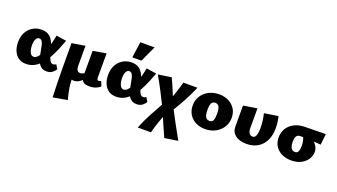

<svg xmlns="http://www.w3.org/2000/svg" viewBox="-77 -1384 4116 2346"><g transform="rotate(20 1981.0 -211.0)"><path d="M209 16Q150 16 110 -12.5Q70 -41 49.5 -90.5Q29 -140 29 -203Q29 -277 58.5 -330.5Q88 -384 138 -413.5Q188 -443 250 -443Q298 -443 330.5 -426Q363 -409 383.5 -380.5Q404 -352 417 -316.5Q430 -281 439 -246Q450 -202 461 -167.5Q472 -133 486 -113Q500 -93 523 -93Q531 -93 540.5 -96Q550 -99 561 -106L593 -55Q579 -28 550.5 -6Q522 16 477 16Q434 16 407 -4.5Q380 -25 364.5 -57.5Q349 -90 340.5 -128.5Q332 -167 326 -202Q320 -238 313 -267.5Q306 -297 292.5 -315Q279 -333 256 -333Q239 -333 227 -319Q215 -305 208.5 -281Q202 -257 202 -225Q202 -194 209 -164Q216 -134 230.5 -116Q245 -98 268 -98Q292 -98 314.5 -120Q337 -142 358 -178Q379 -214 396.5 -259Q414 -304 426 -350.5Q438 -397 444 -437L576 -417Q553 -356 527 -294Q501 -232 470 -176.5Q439 -121 400.5 -77.5Q362 -34 315 -9Q268 16 209 16Z M657 289Q650 114 648.5 -62Q647 -238 647 -413L819 -441V-176Q819 -145 831.5 -125Q844 -105 871 -105Q883 -105 895 -109Q907 -113 919 -120.5Q931 -128 939 -138L974 -78Q951 -53 928 -33.5Q905 -14 881.5 -2.5Q858 9 831 9Q813 9 795.5 4Q778 -1 762 -12L803 -48Q798 28 809.5 104.5Q821 181 843 256ZM1029 9Q988 9 964.5 -3.5Q941 -16 931.5 -39Q922 -62 922 -94V-413L1093 -442V-124Q1093 -110 1098 -101.5Q1103 -93 1114 -93Q1122 -93 1130.5 -95.5Q1139 -98 1147 -102L1171 -41Q1151 -20 1115.5 -5.5Q1080 9 1029 9Z M1380 16Q1321 16 1281 -12.5Q1241 -41 1220.5 -90.5Q1200 -140 1200 -203Q1200 -277 1229.5 -330.5Q1259 -384 1309 -413.5Q1359 -443 1421 -443Q1469 -443 1501.5 -426Q1534 -409 1554.5 -380.5Q1575 -352 1588 -316.5Q1601 -281 1610 -246Q1621 -202 1632 -167.5Q1643 -133 1657 -113Q1671 -93 1694 -93Q1702 -93 1711.5 -96Q1721 -99 1732 -106L1764 -55Q1750 -28 1721.5 -6Q1693 16 1648 16Q1605 16 1578 -4.5Q1551 -25 1535.5 -57.5Q1520 -90 1511.5 -128.5Q1503 -167 1497 -202Q1491 -238 1484 -267.5Q1477 -297 1463.5 -315Q1450 -333 1427 -333Q1410 -333 1398 -319Q1386 -305 1379.5 -281Q1373 -257 1373 -225Q1373 -194 1380 -164Q1387 -134 1401.5 -116Q1416 -98 1439 -98Q1463 -98 1485.5 -120Q1508 -142 1529 -178Q1550 -214 1567.5 -259Q1585 -304 1597 -350.5Q1609 -397 1615 -437L1747 -417Q1724 -356 1698 -294Q1672 -232 1641 -176.5Q1610 -121 1571.5 -77.5Q1533 -34 1486 -9Q1439 16 1380 16ZM1405 -504 1434 -711H1619L1523 -504Z M2109 289Q2072 208 2037 127Q2002 46 1968 -35Q1921 -132 1870 -230Q1819 -328 1769 -414L1941 -440Q1977 -363 2010.5 -281Q2044 -199 2075 -121Q2127 -18 2176.5 72.5Q2226 163 2282 263ZM1760 279Q1801 176 1853.5 79.5Q1906 -17 1962 -119L2037 -25Q2004 53 1978 127Q1952 201 1932 279ZM2066 -28 1991 -124Q2024 -199 2050.5 -275.5Q2077 -352 2097 -427H2280Q2238 -327 2183.5 -227.5Q2129 -128 2066 -28Z M2537 16Q2468 16 2413.5 -12.5Q2359 -41 2329 -91Q2299 -141 2299 -205Q2299 -275 2333 -328.5Q2367 -382 2426.5 -412.5Q2486 -443 2560 -443Q2630 -443 2684 -415Q2738 -387 2768.5 -338Q2799 -289 2799 -224Q2799 -156 2765 -102Q2731 -48 2672 -16Q2613 16 2537 16ZM2554 -96Q2577 -96 2590.5 -108.5Q2604 -121 2609 -146.5Q2614 -172 2614 -211Q2614 -255 2607 -280.5Q2600 -306 2585 -317.5Q2570 -329 2548 -329Q2526 -329 2512 -317Q2498 -305 2492.5 -280Q2487 -255 2487 -216Q2487 -172 2494.5 -146Q2502 -120 2517.5 -108Q2533 -96 2554 -96Z M3074 13Q2982 13 2929.5 -28Q2877 -69 2877 -140V-413L3055 -441V-182Q3055 -142 3071.5 -119Q3088 -96 3116 -96Q3136 -96 3148 -110.5Q3160 -125 3166 -154Q3172 -183 3172 -227Q3172 -274 3166 -321.5Q3160 -369 3149 -413L3329 -440Q3339 -403 3343.5 -364Q3348 -325 3348 -288Q3348 -197 3315.5 -129.5Q3283 -62 3222 -24.5Q3161 13 3074 13Z M3657 16Q3587 16 3533 -10.5Q3479 -37 3449 -85.5Q3419 -134 3419 -197Q3419 -259 3448.5 -310.5Q3478 -362 3536.5 -394Q3595 -426 3682 -427L3948 -431L3932 -289Q3865 -295 3800 -298.5Q3735 -302 3668 -302Q3631 -302 3615 -279Q3599 -256 3599 -204Q3599 -166 3607.5 -142Q3616 -118 3631 -107Q3646 -96 3666 -96Q3685 -96 3696.5 -106Q3708 -116 3714 -138.5Q3720 -161 3720 -197Q3720 -224 3715.5 -248.5Q3711 -273 3703.5 -293.5Q3696 -314 3686 -326L3763 -355Q3798 -333 3828 -307Q3858 -281 3876.5 -249.5Q3895 -218 3895 -178Q3895 -128 3866 -83.5Q3837 -39 3784 -11.5Q3731 16 3657 16Z"/></g></svg>

Font: Ysabeau Office Black
Style: Regular
Weight: 900
Designer: Christian Thalmann (Catharsis Fonts)
Version: Version 2.001;gftools[0.9.30]; featfreeze: tnum,lnum,ss02